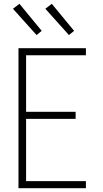

<svg xmlns="http://www.w3.org/2000/svg" viewBox="-20 -988 540 1008"><path d="M77 0V-735H431V-698H117V-401H377V-364H117V-37H431V0ZM342 -804 218 -942 252 -968 369 -826ZM172 -804 48 -942 82 -968 199 -826Z"/></svg>

Font: Zed Sans Extralight
Style: Regular
Weight: 200
Designer: Belleve Invis
Foundry: Belleve Invis
Version: Version 1.0.0; ttfautohint (v1.8.4)